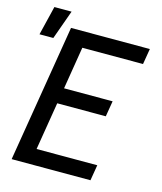

<svg xmlns="http://www.w3.org/2000/svg" viewBox="-120 -905 840 993"><g transform="rotate(15 300.0 -408.5)"><path d="M37 0 158 -735H580L566 -651H241L204 -424H464L450 -340H190L148 -84H473L459 0ZM9 -661 47 -817H139L83 -661Z"/></g></svg>

Font: Iosevka Custom Medium Oblique
Style: Regular
Weight: 500
Italic angle: -9°
Designer: Belleve Invis
Foundry: Belleve Invis
Version: Version 27.0.1